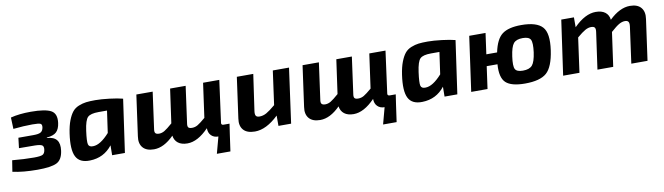

<svg xmlns="http://www.w3.org/2000/svg" viewBox="-43 -1030 5891 1703"><g transform="rotate(-10 2902.5 -179.0)"><path d="M68 -382 64 -485Q141 -505 246 -505Q376 -505 427.5 -476.5Q479 -448 468 -365Q461 -312 434.5 -286Q408 -260 347 -255L346 -251Q409 -247 434.5 -214Q460 -181 451 -117Q440 -37 389 -12.5Q338 12 217 12Q86 12 -7 -9L9 -110Q117 -100 204 -100Q263 -100 282.5 -110Q302 -120 306 -154Q310 -183 294.5 -193Q279 -203 231 -204L87 -205L98 -297H235Q281 -297 300 -308.5Q319 -320 324 -350Q328 -377 313 -384.5Q298 -392 240 -392Q164 -392 68 -382Z M1005 0H890L891 -89Q815 9 689 12Q596 15 563.5 -48.5Q531 -112 552 -256Q562 -324 580 -370.5Q598 -417 620 -444Q642 -471 677 -485Q712 -499 744.5 -503Q777 -507 827 -507Q880 -507 954 -498Q1028 -489 1073 -477ZM914 -398H838Q766 -398 740 -373Q714 -348 701 -254Q688 -159 695 -132.5Q702 -106 739 -108Q804 -109 886 -201Z M1950 0 1929 149H1807L1847 0H1845Q1807 0 1783 -24Q1759 -48 1759 -90Q1660 13 1567 13Q1514 13 1483 -11Q1452 -35 1446 -78Q1356 13 1266 13Q1198 13 1166 -24Q1134 -61 1144 -126L1195 -493H1342L1297 -166Q1292 -138 1301 -127Q1310 -116 1334 -116Q1359 -116 1383.5 -130.5Q1408 -145 1456 -187L1499 -493H1639L1594 -166Q1589 -138 1597 -127Q1605 -116 1631 -116Q1658 -116 1682 -130Q1706 -144 1753 -184L1796 -493H1942L1891 -115Q1889 -107 1894 -101Q1899 -95 1908 -95H1964Z M2570 -493 2502 0H2388V-93Q2278 13 2175 13Q2104 13 2071.5 -24Q2039 -61 2049 -126L2100 -493H2248L2201 -166Q2197 -136 2205.5 -123.5Q2214 -111 2238 -111Q2270 -111 2300.5 -128Q2331 -145 2382 -188L2424 -493Z M3447 0 3426 149H3304L3344 0H3342Q3304 0 3280 -24Q3256 -48 3256 -90Q3157 13 3064 13Q3011 13 2980 -11Q2949 -35 2943 -78Q2853 13 2763 13Q2695 13 2663 -24Q2631 -61 2641 -126L2692 -493H2839L2794 -166Q2789 -138 2798 -127Q2807 -116 2831 -116Q2856 -116 2880.5 -130.5Q2905 -145 2953 -187L2996 -493H3136L3091 -166Q3086 -138 3094 -127Q3102 -116 3128 -116Q3155 -116 3179 -130Q3203 -144 3250 -184L3293 -493H3439L3388 -115Q3386 -107 3391 -101Q3396 -95 3405 -95H3461Z M3999 0H3884L3885 -89Q3809 9 3683 12Q3590 15 3557.5 -48.5Q3525 -112 3546 -256Q3556 -324 3574 -370.5Q3592 -417 3614 -444Q3636 -471 3671 -485Q3706 -499 3738.5 -503Q3771 -507 3821 -507Q3874 -507 3948 -498Q4022 -489 4067 -477ZM3908 -398H3832Q3760 -398 3734 -373Q3708 -348 3695 -254Q3682 -159 3689 -132.5Q3696 -106 3733 -108Q3798 -109 3880 -201Z M4314 -305H4411Q4435 -422 4491.5 -464.5Q4548 -507 4663 -507Q4801 -507 4853 -450Q4905 -393 4883 -241Q4862 -94 4803 -42Q4744 10 4608 10Q4485 10 4436 -35.5Q4387 -81 4396 -201H4299L4271 0H4124L4193 -493H4340ZM4731 -250Q4742 -335 4727 -363Q4712 -391 4656 -391Q4598 -391 4573.5 -361.5Q4549 -332 4537 -246Q4525 -161 4539.5 -133.5Q4554 -106 4609 -106Q4668 -106 4693.5 -135.5Q4719 -165 4731 -250Z M5136 -493V-404Q5238 -507 5334 -507Q5388 -507 5419 -483Q5450 -459 5455 -415Q5550 -507 5642 -507Q5710 -507 5741.5 -469.5Q5773 -432 5763 -367L5712 0H5566L5611 -327Q5615 -358 5606 -370Q5597 -382 5576 -382Q5550 -382 5522.5 -366.5Q5495 -351 5446 -307L5403 0H5261L5307 -327Q5312 -357 5304 -369.5Q5296 -382 5271 -382Q5245 -382 5217 -366.5Q5189 -351 5142 -311L5099 0H4952L5022 -493Z"/></g></svg>

Font: Exo 2.0
Style: Bold Italic
Weight: 700
Italic angle: -8°
Designer: Natanael Gama
Version: Version 1.001;PS 001.001;hotconv 1.0.70;makeotf.lib2.5.58329